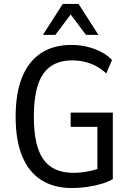

<svg xmlns="http://www.w3.org/2000/svg" viewBox="-20 -941 665 970"><path d="M344 9Q252 9 188.5 -31.5Q125 -72 92 -152Q59 -232 59 -351Q59 -470 91.5 -550.5Q124 -631 187 -672.5Q250 -714 340 -714Q383 -714 420 -705Q457 -696 489.5 -679.5Q522 -663 546 -638L517 -570Q480 -604 437 -620Q394 -636 345 -636Q246 -636 198.5 -568Q151 -500 151 -352Q151 -203 199.5 -135.5Q248 -68 350 -68Q389 -68 427 -75.5Q465 -83 500 -97L472 -60V-300H337V-372H550V-36Q526 -22 492 -12Q458 -2 420 3.5Q382 9 344 9ZM197 -765 297 -921H377L477 -765H414L337 -868L260 -765Z"/></svg>

Font: Nunito Sans 10pt Condensed Medium
Style: Regular
Weight: 500
Width: 3
Designer: Vernon Adams
Foundry: Vernon Adams
Version: Version 3.101;gftools[0.9.27]